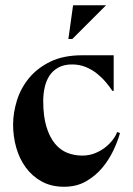

<svg xmlns="http://www.w3.org/2000/svg" viewBox="-20 -701 508 733"><path d="M241 -552 259 -681H385L256 -552ZM409 -354Q398 -371 383 -388.5Q368 -406 349 -421Q330 -436 306.5 -445.5Q283 -455 255 -455Q224 -455 202.5 -443Q181 -431 168.5 -411.5Q156 -392 150.5 -367Q145 -342 145 -316Q145 -258 157 -218Q169 -178 189.5 -153Q210 -128 237 -117.5Q264 -107 294 -107Q320 -107 342.5 -116Q365 -125 382 -138.5Q399 -152 411 -168Q423 -184 427 -197L438 -193Q430 -163 413 -127Q396 -91 370 -60Q344 -29 308 -8.5Q272 12 225 12Q176 12 139.5 -8Q103 -28 78.5 -61.5Q54 -95 42 -137.5Q30 -180 30 -225Q30 -270 44.5 -317Q59 -364 90.5 -402.5Q122 -441 172 -465.5Q222 -490 294 -490H414V-354Z"/></svg>

Font: Bluu Next Cyrillic
Style: Bold
Weight: 700
Designer: Igor Stepanchenko
Foundry: Igor Stepanchenko
Version: Version 1.000